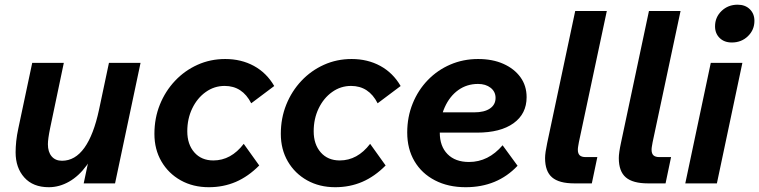

<svg xmlns="http://www.w3.org/2000/svg" viewBox="-20 -766 3171 802"><path d="M460.6 0H329.6L362.9 -156.8L390.2 -182Q374.2 -119.2 341.8 -74.9Q309.4 -30.5 268.5 -7.2Q227.6 16 183.9 16Q117.9 16 81.6 -24.6Q45.2 -65.1 45.2 -129.7Q45.2 -151 47.8 -176.5Q50.5 -201.9 56.8 -230.8L114.6 -503.5H246.6L189.4 -230.8Q180.1 -185.5 180.1 -163.6Q180.1 -131.3 195.7 -112.9Q211.3 -94.5 239 -94.5Q293.7 -94.5 332.5 -148.6Q371.2 -202.7 393.7 -307.9L435.1 -503.5H567.1Z M998.1 -165.2 1062.8 -74.8Q1017.1 -28.7 965.1 -6.3Q913.1 16 852.2 16Q786.3 16 734.9 -12.7Q683.5 -41.5 654.3 -91.7Q625 -142 625 -206.9Q625 -272.5 647.8 -329Q670.6 -385.5 711 -428.3Q751.4 -471.2 805 -495.3Q858.6 -519.5 920.8 -519.5Q987.7 -519.5 1040.7 -490.6Q1093.7 -461.6 1125.5 -406.7L1029.4 -334.6Q992.5 -407.1 918.4 -407.1Q874.8 -407.1 839.3 -381.6Q803.7 -356.2 783 -313.1Q762.3 -270.1 762.3 -217.7Q762.3 -163 791.8 -129.4Q821.3 -95.8 871.2 -95.8Q945 -95.8 998.1 -165.2Z M1526.1 -165.2 1590.8 -74.8Q1545.1 -28.7 1493.1 -6.3Q1441.1 16 1380.2 16Q1314.3 16 1262.9 -12.7Q1211.5 -41.5 1182.3 -91.7Q1153 -142 1153 -206.9Q1153 -272.5 1175.8 -329Q1198.6 -385.5 1239 -428.3Q1279.4 -471.2 1333 -495.3Q1386.6 -519.5 1448.8 -519.5Q1515.7 -519.5 1568.7 -490.6Q1621.7 -461.6 1653.5 -406.7L1557.4 -334.6Q1520.5 -407.1 1446.4 -407.1Q1402.8 -407.1 1367.3 -381.6Q1331.7 -356.2 1311 -313.1Q1290.3 -270.1 1290.3 -217.7Q1290.3 -163 1319.8 -129.4Q1349.3 -95.8 1399.2 -95.8Q1473 -95.8 1526.1 -165.2Z M1766.9 -212V-296.7H1960.5Q2003.1 -296.7 2026.5 -312.7Q2050 -328.7 2050 -357Q2050 -383.1 2029.4 -399.3Q2008.8 -415.4 1976.8 -415.4Q1930.2 -415.4 1894.2 -389.7Q1858.3 -363.9 1837.7 -318Q1817 -272.1 1817 -212.3Q1817 -154.9 1849.4 -122.2Q1881.7 -89.4 1939.1 -89.4Q2019.8 -89.4 2079.4 -159.2L2141.9 -73.6Q2057.4 16 1925.2 16Q1852.1 16 1797 -12.6Q1741.8 -41.1 1711.4 -92.5Q1681 -143.8 1681 -212.6Q1681 -277.3 1703.7 -333.4Q1726.3 -389.4 1766.8 -431.3Q1807.2 -473.2 1861 -496.3Q1914.8 -519.5 1977.1 -519.5Q2037.6 -519.5 2082.9 -499.2Q2128.2 -479 2154 -443.4Q2179.7 -407.8 2179.7 -360.2Q2179.7 -290.4 2125 -251.2Q2070.3 -212 1972.6 -212Z M2265.7 -168.7 2382.7 -720H2514.7L2398 -171.8Q2396.3 -161.5 2395 -154.4Q2393.7 -147.2 2393.7 -140.4Q2393.7 -124.7 2401.5 -117.2Q2409.4 -109.8 2426.8 -109.8H2475.1L2452.1 0H2378.8Q2315.3 0 2286.1 -25.1Q2256.8 -50.1 2256.8 -105.7Q2256.8 -116.7 2259.1 -132.7Q2261.4 -148.7 2265.7 -168.7Z M2573.7 -168.7 2690.7 -720H2822.7L2706 -171.8Q2704.3 -161.5 2703 -154.4Q2701.7 -147.2 2701.7 -140.4Q2701.7 -124.7 2709.5 -117.2Q2717.4 -109.8 2734.8 -109.8H2783.1L2760.1 0H2686.8Q2623.3 0 2594.1 -25.1Q2564.8 -50.1 2564.8 -105.7Q2564.8 -116.7 2567.1 -132.7Q2569.4 -148.7 2573.7 -168.7Z M2842.5 0 2949 -503.5H3081L2974.5 0ZM2966.8 -655.8Q2966.8 -694.1 2994.1 -720.3Q3021.4 -746.4 3061.2 -746.4Q3092.8 -746.4 3112 -727.5Q3131.3 -708.6 3131.3 -679Q3131.3 -641.2 3104.1 -614.8Q3077 -588.5 3036.8 -588.5Q3005.2 -588.5 2986 -607.4Q2966.8 -626.3 2966.8 -655.8Z"/></svg>

Font: Wix Madefor Text
Style: Italic
Weight: 400
Italic angle: -12°
Designer: Dalton Maag Ltd
Foundry: Dalton Maag Ltd
Version: Version 3.100